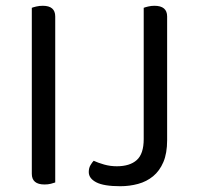

<svg xmlns="http://www.w3.org/2000/svg" viewBox="-20 -633 687 664"><path d="M171 -2Q166 0 156 2.5Q146 5 134 5Q90 5 90 -32V-606Q95 -608 105.5 -610.5Q116 -613 128 -613Q171 -613 171 -576ZM477 -606Q482 -608 492.5 -610.5Q503 -613 514 -613Q558 -613 558 -576V-148Q558 -103 545 -72.5Q532 -42 509.5 -23.5Q487 -5 457.5 3Q428 11 396 11Q339 11 313 -2.5Q287 -16 287 -38Q287 -52 293 -62Q299 -72 304 -77Q319 -70 340 -64Q361 -58 384 -58Q429 -58 453 -79.5Q477 -101 477 -152Z"/></svg>

Font: Baloo 2 Latin
Style: Regular
Weight: 400
Designer: Sarang Kulkarni and Ek Type
Foundry: Ek Type
Version: Version 1.001